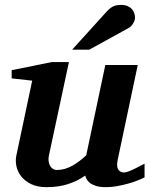

<svg xmlns="http://www.w3.org/2000/svg" viewBox="-20 -754 614 786"><path d="M571.8 -27.8Q561.5 -22.5 543.7 -15.4Q525.9 -8.3 504.2 -2.2Q482.4 3.9 459 8.1Q435.5 12.2 414.1 12.2Q388.2 12.2 372.1 6.8Q356 1.5 346.9 -6.1Q337.9 -13.7 334 -21.7Q330.1 -29.8 329.1 -35.2Q295.9 -12.2 257.3 0Q218.8 12.2 169.9 12.2Q132.8 12.2 107.2 -0.5Q81.5 -13.2 66.7 -32.2Q51.8 -51.3 47.1 -74Q42.5 -96.7 46.9 -117.2L111.8 -423.8L27.8 -433.1V-466.8L192.9 -500H262.2L180.2 -117.2Q177.7 -105.5 179 -94.7Q180.2 -84 184.6 -75.9Q189 -67.9 196.3 -63Q203.6 -58.1 212.9 -58.1Q229.5 -58.1 245.4 -62.7Q261.2 -67.4 276.1 -75.7Q291 -84 305.2 -94.7Q319.3 -105.5 333 -118.2L411.1 -487.8H543.9L461.9 -100.1Q456.1 -72.3 464.1 -60.1Q472.2 -47.9 487.8 -47.9Q491.7 -47.9 496.8 -49.1Q502 -50.3 511 -54Q520 -57.6 534.4 -64.7Q548.8 -71.8 571.8 -84ZM532.7 -681.2Q532.7 -676.3 530.8 -670.2Q528.8 -664.1 525.1 -658.2Q521.5 -652.3 516.8 -647.2Q512.2 -642.1 506.3 -639.2L345.7 -550.8H275.4L412.6 -702.1Q420.9 -711.4 428 -717.5Q435.1 -723.6 442.4 -727.3Q449.7 -731 457.5 -732.4Q465.3 -733.9 475.6 -733.9Q491.7 -733.9 502.7 -729Q513.7 -724.1 520.3 -716.6Q526.9 -709 529.8 -699.5Q532.7 -689.9 532.7 -681.2Z"/></svg>

Font: Charis SIL APac
Style: Bold Italic
Weight: 700
Italic angle: -11°
Foundry: SIL International
Version: Version 5.000